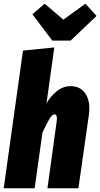

<svg xmlns="http://www.w3.org/2000/svg" viewBox="-24 -1016 541 1036"><path d="M458 -430Q458 -412 455 -392L399 0H232L282 -362Q283 -368 283 -377Q283 -399 270 -399Q258 -399 244 -376.5Q230 -354 205 -300L163 0H-4L100 -743L269 -760L227 -459Q250 -498 283 -524.5Q316 -551 358 -551Q404 -551 431 -518.5Q458 -486 458 -430ZM437 -996 497 -930 357 -797H258L151 -939L217 -996L318 -910Z"/></svg>

Font: Fira Sans Extra Condensed ExtraBold
Style: Italic
Weight: 800
Width: 3
Italic angle: -8°
Designer: Carrois Corporate & Edenspiekermann AG
Foundry: Carrois Corporate GbR & Edenspiekermann AG
Version: Version 4.203